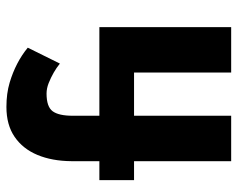

<svg xmlns="http://www.w3.org/2000/svg" viewBox="-91 -649 740 598"><g transform="rotate(-90 279.0 -350.0)"><path d="M493.5 0H352V-302.5H217.5V0H76V-302.5H17V-410.5H76V-497.5Q76.5 -558 95.5 -603.5Q114.5 -649 151.8 -674.5Q189 -700 245 -700Q287 -700 320.5 -690Q384 -671 429.5 -633.5L380 -533.5Q354 -554.5 319 -568.5Q302.5 -575 286.5 -575Q245.5 -575 231.5 -556Q217.5 -537 217.5 -493.5V-410.5H493.5Z"/></g></svg>

Font: Lucymar Sans
Style: Bold
Weight: 700
Foundry: The League of Moveable Type (original font) / Main changes by Cristiano Sobral with portions from Mirco Monsees
Version: Version 2.001;August 30, 2020;FontCreator 13.0.0.2681 64-bit